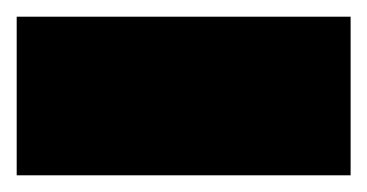

<svg xmlns="http://www.w3.org/2000/svg" viewBox="-20 -210 440 230"><path d="M0 0H400V-190H0ZM0 0Q0 0 0 0Q0 0 0 0Q0 0 0 0Q0 0 0 0Q0 0 0 0Q0 0 0 0H400Q400 0 400 0Q400 0 400 0Q400 0 400 0Q400 0 400 0Q400 0 400 0Q400 0 400 0ZM0 -190Q0 -190 0 -190Q0 -190 0 -190Q0 -190 0 -190Q0 -190 0 -190Q0 -190 0 -190Q0 -190 0 -190H400Q400 -190 400 -190Q400 -190 400 -190Q400 -190 400 -190Q400 -190 400 -190Q400 -190 400 -190Q400 -190 400 -190Z"/></svg>

Font: Wavefont
Style: Regular
Weight: 400
Monospace: yes
Version: Version 3.003